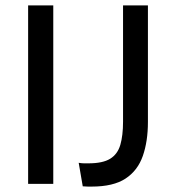

<svg xmlns="http://www.w3.org/2000/svg" viewBox="-20 -680 648 710"><path d="M84 0V-660H177V0ZM286 9 271 -78Q282 -76 291 -76Q300 -76 307 -76Q360 -76 387.5 -93Q415 -110 425 -144.5Q435 -179 435 -230V-660H527V-229Q527 -157 508 -103Q489 -49 444 -19.5Q399 10 319 10Q313 10 305 10Q297 10 286 9Z"/></svg>

Font: Bricolage Grotesque 18pt
Style: Regular
Weight: 400
Version: Version 1.001;gftools[0.9.33.dev8+g029e19f]